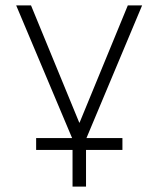

<svg xmlns="http://www.w3.org/2000/svg" viewBox="-20 -512 587 712"><path d="M249 180V44H114V0H260L252 11L40 -492H95L274 -57H275L454 -492H507L296 11L289 0H434V44H299V180Z"/></svg>

Font: Nunito Sans 7pt ExtraLight
Style: Regular
Weight: 250
Designer: Vernon Adams
Foundry: Vernon Adams
Version: Version 3.101;gftools[0.9.27]